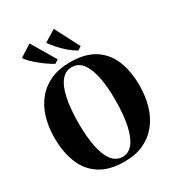

<svg xmlns="http://www.w3.org/2000/svg" viewBox="-233 -1143 1188 1296"><g transform="rotate(-30 361.0 -495.0)"><path d="M355 12.5Q238 12.5 164.8 -35Q91.5 -82.5 57.5 -167.2Q23.5 -252 23.5 -361.5Q23.5 -447 45 -518.5Q66.5 -590 109.8 -642.8Q153 -695.5 217.8 -724.5Q282.5 -753.5 369 -753.5Q485 -753.5 557.8 -707Q630.5 -660.5 664.2 -577.2Q698 -494 698 -384.5Q698 -299 676.8 -226.8Q655.5 -154.5 612.5 -100.8Q569.5 -47 505.2 -17.2Q441 12.5 355 12.5ZM360.5 -22Q407 -22 439.8 -63Q472.5 -104 490 -184.8Q507.5 -265.5 507.5 -384.5Q507.5 -488 491.5 -563.2Q475.5 -638.5 443.5 -678.8Q411.5 -719 362 -719Q314.5 -719 281.5 -679.5Q248.5 -640 231.2 -560.5Q214 -481 214 -362Q214 -258 229.8 -181.8Q245.5 -105.5 278 -63.8Q310.5 -22 360.5 -22ZM279 -793.5Q259 -803.5 233.8 -820.8Q208.5 -838 183 -858.5Q157.5 -879 136.2 -900Q115 -921 103 -940L196.5 -999.5L307.5 -811.5L280 -793.5ZM458 -793.5Q428.5 -809.5 397.2 -836Q366 -862.5 339.5 -892.5Q313 -922.5 296.5 -947L387.5 -1003L486.5 -811.5L459 -793.5Z"/></g></svg>

Font: Merriweather 120pt ExtraBold
Style: Regular
Weight: 800
Version: Version 2.100